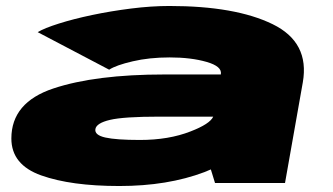

<svg xmlns="http://www.w3.org/2000/svg" viewBox="-20 -612 1115 642"><path d="M699 0 685 -45.5Q674.5 -41 663.5 -36.5Q540.5 10 379 10Q217.5 10 117.8 -25.5Q18 -61 18 -149Q18 -269.5 158.5 -316.2Q299 -363 530.5 -363H718.5V-364Q723 -390 670.8 -405Q618.5 -420 547.5 -420Q479.5 -420 423.8 -407Q368 -394 345 -379L106 -504.5Q128.5 -518 176.8 -533.2Q225 -548.5 288 -561.8Q351 -575 418.5 -583.5Q486 -592 546.5 -592Q767 -592 891.5 -531.2Q1016 -470.5 992.5 -336.5L933 0ZM693 -222H513.5Q393.5 -222 348 -211.2Q302.5 -200.5 299 -180.5Q295.5 -160.5 332 -152.2Q368.5 -144 447.5 -144Q544.5 -144 617 -172.5Q682 -197.5 693 -222Z"/></svg>

Font: Anybody UltraExpanded Black
Style: Italic
Weight: 900
Width: 9
Italic angle: -10°
Designer: Tyler Finck
Foundry: Etcetera Type Company
Version: Version 1.010; ttfautohint (v1.8.3) -l 8 -r 50 -G 200 -x 14 